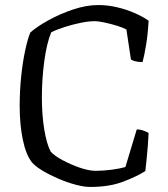

<svg xmlns="http://www.w3.org/2000/svg" viewBox="-20 -741 665 761"><path d="M338 0Q313 0 279.5 -9Q246 -18 212 -32.5Q178 -47 149.5 -64Q121 -81 107 -97Q83 -127 70.5 -187Q58 -247 58 -321Q58 -381 64 -438.5Q70 -496 80 -542Q90 -588 100 -612Q127 -636 172.5 -661Q218 -686 270 -703.5Q322 -721 370 -721Q407 -721 445 -712Q483 -703 515.5 -688.5Q548 -674 569 -659Q566 -604 558.5 -560Q551 -516 545 -495Q527 -495 515 -498.5Q503 -502 499 -505L481 -624Q469 -631 445 -638.5Q421 -646 396 -651.5Q371 -657 354 -657Q331 -657 299.5 -650.5Q268 -644 236.5 -634Q205 -624 183 -613Q165 -569 155.5 -498.5Q146 -428 146 -355Q146 -285 155.5 -227.5Q165 -170 181 -140Q195 -124 227.5 -106.5Q260 -89 296 -76.5Q332 -64 359 -64Q391 -64 424 -68.5Q457 -73 477 -79L522 -228Q536 -228 549.5 -223Q563 -218 569 -214Q568 -192 566 -164Q564 -136 561 -109Q558 -82 556 -63Q527 -44 471 -22Q415 0 338 0Z"/></svg>

Font: Texturina 72pt
Style: Regular
Weight: 400
Designer: Guillermo Torres Carreño
Foundry: Omnibus-Type
Version: Version 1.002; ttfautohint (v1.8.3)